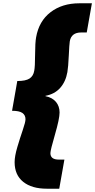

<svg xmlns="http://www.w3.org/2000/svg" viewBox="-20 -915 578 1166"><path d="M134.8 -190.9Q134.8 -215.8 116 -229Q97.2 -242.2 53.2 -242.2L85 -422.9Q135.7 -422.9 159.2 -438Q182.6 -453.1 188 -485.8Q192.9 -510.3 193.1 -583.3Q193.4 -656.2 199.2 -688Q216.3 -786.6 286.9 -840.8Q357.4 -895 461.9 -895H538.1L506.8 -717.8H473.1Q413.1 -717.8 403.8 -664.1Q400.9 -646 397.7 -576.7Q394.5 -507.3 389.2 -477.1Q378.9 -418.5 345.2 -380.9Q311.5 -343.3 255.9 -333V-331.1Q298.3 -322.3 320.1 -295.9Q341.8 -269.5 341.8 -231.9Q341.8 -194.3 314 -98.6Q286.1 -2.9 286.1 15.1Q286.1 54.2 336.9 54.2H371.1L339.8 231H264.2Q172.9 231 120.8 189.2Q68.8 147.5 68.8 69.8Q68.8 33.7 85.2 -21.7Q101.6 -77.1 118.2 -125.2Q134.8 -173.3 134.8 -190.9Z"/></svg>

Font: SVN-Poppins Black
Style: Italic
Weight: 900
Italic angle: -10°
Designer: Ninad Kale (Devanagari), Jonny Pinhorn (Latin)
Foundry: Indian Type Foundry
Version: Version 3.002 2017